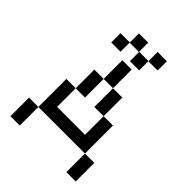

<svg xmlns="http://www.w3.org/2000/svg" viewBox="-252 -1036 1165 1165"><g transform="rotate(45 330.0 -453.5)"><path d="M245.6 -749H166V-828.6H245.6ZM405.8 -749H326.2V-828.6H405.8ZM325.7 -827.1H246.1V-906.7H325.7ZM485.4 -827.6H405.8V-907.2H485.4ZM129.9 0H49.8V-159.7H129.9ZM609.9 0H529.8V-159.7H609.9ZM449.7 -399.9H529.8V-159.7H129.9V-399.9H210V-240.2H449.7ZM290 -399.9H210V-560.1H290ZM449.7 -399.9H370.1V-560.1H449.7ZM370.1 -560.1H290V-720.2H370.1Z"/></g></svg>

Font: W95FA
Style: Regular
Weight: 400
Designer: FontsArena.com
Foundry: Alina Sava
Version: Version 1.002;Fontself Maker 3.4.0